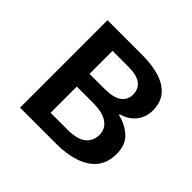

<svg xmlns="http://www.w3.org/2000/svg" viewBox="-138 -703 855 855"><g transform="rotate(45 289.0 -275.5)"><path d="M86.9 0V-550.8H305.2Q365.7 -550.8 412.8 -536.9Q460 -522.9 487.1 -491.7Q514.2 -460.4 514.2 -409.2Q514.2 -367.2 490.2 -336.4Q466.3 -305.7 421.9 -293V-288.1Q470.2 -276.9 503.7 -246.3Q537.1 -215.8 537.1 -158.2Q537.1 -102.5 508.1 -67.6Q479 -32.7 429 -16.4Q378.9 0 315.9 0ZM199.2 -325.2H291Q350.1 -325.2 376 -344.5Q401.9 -363.8 401.9 -397Q401.9 -432.1 377 -451.2Q352.1 -470.2 295.9 -470.2H199.2ZM199.2 -80.1H306.2Q366.2 -80.1 394.5 -102.8Q422.9 -125.5 422.9 -165Q422.9 -201.7 392.6 -223.4Q362.3 -245.1 300.8 -245.1H199.2Z"/></g></svg>

Font: Source Han Sans CN Medium
Style: Regular
Weight: 500
Designer: Ryoko NISHIZUKA  (kana, bopomofo & ideographs); Paul D. Hunt (Latin, Greek & Cyrillic); Sandoll Communications , Soo-you
Foundry: Adobe
Version: Version 2.004;hotconv 1.0.118;makeotfexe 2.5.65603